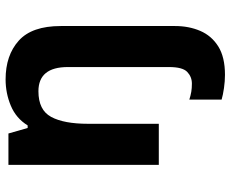

<svg xmlns="http://www.w3.org/2000/svg" viewBox="-90 -506 836 697"><g transform="rotate(-90 328.5 -158.0)"><path d="M404.8 240.2Q381.8 240.2 356.7 236.6Q331.5 232.9 314.9 228V110.8Q330.1 115.7 343.3 117.9Q356.4 120.1 373 120.1Q397.5 120.1 415.3 103.3Q433.1 86.4 433.1 37.1V-330.1Q433.1 -437 345.2 -437Q276.9 -437 252 -390.6Q227.1 -344.2 227.1 -256.8V0H78.1V-545.9H191.9L211.9 -476.1H221.2Q247.1 -518.1 292.5 -537.1Q337.9 -556.2 388.2 -556.2Q475.6 -556.2 528.8 -508.5Q582 -460.9 582 -356V59.1Q582 108.9 564.5 150.1Q546.9 191.4 508.1 215.8Q469.2 240.2 404.8 240.2Z"/></g></svg>

Font: Open Sans
Style: Bold
Weight: 700
Designer: Monotype Design Team
Foundry: Monotype Imaging Inc.
Version: Version 3.000; ttfautohint (v1.8.4)